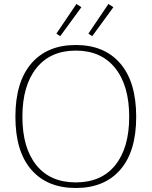

<svg xmlns="http://www.w3.org/2000/svg" viewBox="-20 -930 758 960"><path d="M262 -762 362 -910 387 -894 281 -749ZM422 -762 522 -910 547 -894 441 -749ZM57 -346Q57 -520 136.5 -612.5Q216 -705 359 -705Q502 -705 581.5 -612.5Q661 -520 661 -346Q661 -173 581.5 -81.5Q502 10 359 10Q216 10 136.5 -81.5Q57 -173 57 -346ZM626 -346Q626 -502 556 -589.5Q486 -677 359 -677Q232 -677 162 -589.5Q92 -502 92 -346Q92 -191 161.5 -104.5Q231 -18 359 -18Q487 -18 556.5 -104.5Q626 -191 626 -346Z"/></svg>

Font: Maitree ExtraLight
Style: Regular
Weight: 250
Designer: CadsonDemak Team
Foundry: CadsonDemak
Version: Version 1.002